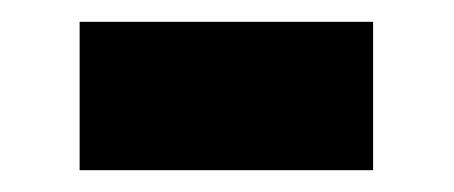

<svg xmlns="http://www.w3.org/2000/svg" viewBox="-20 -385 416 176"><path d="M53 -365H322V-229H53Z"/></svg>

Font: Noto Sans Bengali ExtraBold
Style: Regular
Weight: 800
Designer: Jelle Bosma - Monotype Design Team
Foundry: Monotype Imaging Inc.
Version: Version 2.003; ttfautohint (v1.8.4.7-5d5b)